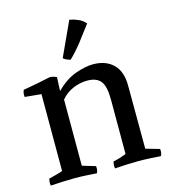

<svg xmlns="http://www.w3.org/2000/svg" viewBox="-113 -847 829 941"><g transform="rotate(-15 301.5 -376.0)"><path d="M192 -433 193 -432Q241 -480 292 -498Q343 -516 381 -516Q446 -516 483.5 -479Q521 -442 521 -371L522 -50L592 -30Q595 -11 587 5Q560 3 530 1.5Q500 0 472 0Q444 0 413 1.5Q382 3 354 5Q351 -14 356 -30Q376 -34 391.5 -39Q407 -44 422 -50V-326Q422 -394 401 -420Q380 -446 334 -446Q297 -446 262 -431.5Q227 -417 200 -386V-50L267 -30Q270 -11 262 5Q235 3 206.5 1.5Q178 0 150 0Q122 0 89 1.5Q56 3 28 5Q25 -14 30 -30Q48 -35 66 -39.5Q84 -44 100 -50V-440L17 -448Q14 -468 22 -483Q59 -489 94 -496Q129 -503 161 -510Q178 -509 195 -501ZM326 -757Q349 -753 370 -743.5Q391 -734 406 -717Q375 -675 345 -636.5Q315 -598 282 -566Q273 -568 263.5 -572Q254 -576 246 -583Z"/></g></svg>

Font: Alike
Style: Regular
Weight: 400
Designer: Sveta Sebyakina
Foundry: Cyreal (www.cyreal.org)
Version: Version 1.301; ttfautohint (v1.8.4.7-5d5b)